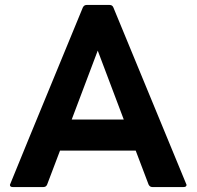

<svg xmlns="http://www.w3.org/2000/svg" viewBox="-20 -754 793 774"><path d="M720 0H594Q584 0 579 -10L527 -147H222L170 -10Q166 0 155 0H31Q20 0 20 -9Q20 -11 314 -724Q319 -734 329 -734H422Q433 -734 437 -724L732 -9Q732 0 720 0ZM479 -272 374 -550 269 -272Z"/></svg>

Font: YamahaIndonesia935. App
Style: Bold
Weight: 700
Designer: Dalton Maag Ltd
Foundry: Dalton Maag Ltd
Version: Version 1.002; January 01, 2024; Regular/Italic